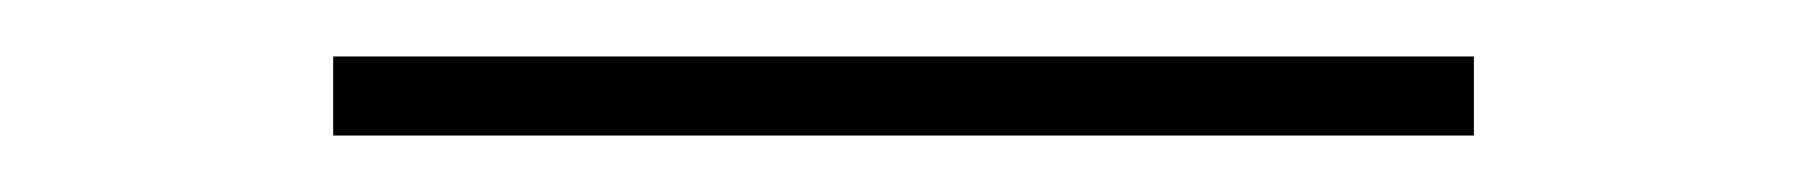

<svg xmlns="http://www.w3.org/2000/svg" viewBox="-20 -364 640 68"><path d="M98 -316V-344H502V-316Z"/></svg>

Font: Source Code Pro ExtraLight
Style: Regular
Weight: 200
Monospace: yes
Designer: Paul D. Hunt, Teo Tuominen
Foundry: Adobe
Version: Version 1.026;hotconv 1.1.0;makeotfexe 2.6.0